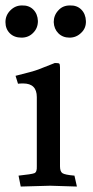

<svg xmlns="http://www.w3.org/2000/svg" viewBox="-22 -681 342 704"><path d="M175 -600Q175 -625 192 -643Q208 -661 234 -661Q260 -662 276 -646Q292 -630 293 -604Q294 -578 276 -561Q258 -543 233 -543Q208 -543 192 -559Q176 -575 175 -600ZM58 -661Q84 -662 100 -646Q116 -630 117 -604Q117 -578 100 -561Q83 -543 57 -543Q30 -543 14 -559Q-2 -575 -2 -600Q-2 -625 16 -643Q34 -661 58 -661ZM162 0 54 3 46 -37Q94 -42 104 -46Q114 -50 113 -71V-325Q113 -375 63 -375Q51 -375 44 -374L35 -403Q100 -419 118 -426L179 -450Q192 -450 195 -448Q198 -446 198 -434V-71Q198 -52 207 -46Q216 -40 251 -37L260 3Z"/></svg>

Font: Lusitana
Style: Regular
Weight: 400
Designer: Ana Paula Megda
Foundry: Ana Paula Megda
Version: Version 1.001; ttfautohint (v1.4.1)